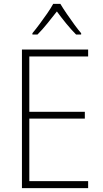

<svg xmlns="http://www.w3.org/2000/svg" viewBox="-20 -969 530 989"><path d="M434 0H93V-714H434V-678H131V-393H417V-358H131V-36H434ZM291 -949Q304 -927 323.5 -898.5Q343 -870 363 -842.5Q383 -815 398 -798V-791H372Q347 -816 320.5 -848.5Q294 -881 273 -910Q251 -882 224.5 -849Q198 -816 173 -791H147V-798Q163 -817 183.5 -844.5Q204 -872 223 -899.5Q242 -927 254 -949Z"/></svg>

Font: Noto Sans Ethiopic SemiCondensed ExtraLight
Style: Regular
Weight: 200
Width: 4
Designer: Monotype Design Team
Foundry: Monotype Imaging Inc.
Version: Version 2.102; ttfautohint (v1.8.4.7-5d5b)